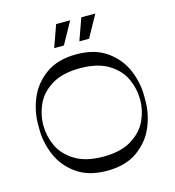

<svg xmlns="http://www.w3.org/2000/svg" viewBox="-128 -1007 1014 1115"><g transform="rotate(-15 379.0 -450.0)"><path d="M698 -334Q698 -256 666 -179.5Q634 -103 562.5 -51.5Q491 0 379 0Q267 0 195.5 -51.5Q124 -103 92 -179.5Q60 -256 60 -334V-366Q60 -444 92 -520.5Q124 -597 195.5 -648.5Q267 -700 379 -700Q491 -700 562.5 -648.5Q634 -597 666 -520.5Q698 -444 698 -366ZM379 -85.1Q484.8 -85.1 549.9 -125.7Q615.1 -166.2 642.5 -226.3Q669.9 -286.4 669.9 -349Q669.9 -414.8 642.5 -475.4Q615.1 -536 550.2 -576.2Q485.4 -616.4 379 -616.4Q272.6 -616.4 207.8 -576.2Q142.9 -536 115.5 -475.4Q88.1 -414.8 88.1 -349Q88.1 -286.4 115.5 -226.3Q142.9 -166.2 208.1 -125.7Q273.2 -85.1 379 -85.1ZM396.5 -900 323.5 -768H265.2L312.2 -900ZM547.8 -900 474.8 -768H416.5L463.5 -900Z"/></g></svg>

Font: Space Cowgirl
Style: Regular
Weight: 400
Designer: Valery Marier
Foundry: Valery Marier
Version: Version 1.000